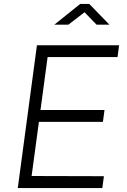

<svg xmlns="http://www.w3.org/2000/svg" viewBox="-20 -952 642 972"><path d="M469 -827H534L432 -932H386L255 -827H326L408 -890ZM70 0H498L506 -60L140 -61L177 -335H501L509 -395H185L221 -663H575L583 -723H167Z"/></svg>

Font: United Sans ExtraLight
Style: Italic
Weight: 200
Italic angle: -8°
Designer: Pablo Impallari, Rodrigo Fuenzalida (Modified by Dan O. Williams)
Version: Version 1.000;PS 001.000;hotconv 1.0.88;makeotf.lib2.5.64775